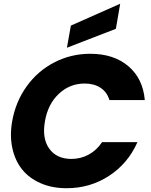

<svg xmlns="http://www.w3.org/2000/svg" viewBox="-20 -996 802 1021"><path d="M44.9 -352.1Q63.5 -456.1 122.3 -537.6Q181.2 -619.1 269.5 -664.6Q357.9 -710 460 -710Q585 -710 662.6 -644Q740.2 -578.1 750 -463.9H562Q548.8 -506.8 514.4 -529.3Q480 -551.8 430.2 -551.8Q351.1 -551.8 293 -497.3Q234.9 -442.9 219.2 -352.1Q202.6 -260.7 241.7 -205.8Q280.8 -150.9 359.9 -150.9Q409.2 -150.9 451.4 -173.8Q493.7 -196.8 522.9 -240.2H710.9Q660.6 -126.5 559.8 -60.8Q459 4.9 334 4.9Q257.3 4.9 196.5 -21.5Q135.7 -47.9 97.9 -94.7Q60.1 -141.6 45.7 -208Q31.2 -274.4 44.9 -352.1ZM356.9 -859.9 619.1 -976.1 596.2 -842.8 335.9 -742.2Z"/></svg>

Font: SVN-Poppins
Style: Bold Italic
Weight: 700
Italic angle: -10°
Designer: Ninad Kale (Devanagari), Jonny Pinhorn (Latin)
Foundry: Indian Type Foundry
Version: Version 3.002 2017